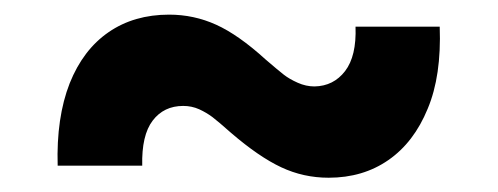

<svg xmlns="http://www.w3.org/2000/svg" viewBox="-20 -425 687 265"><path d="M176.3 -196.3H59.6Q57.6 -262.7 76.2 -310.1Q94.7 -356.4 129.9 -380.6Q165 -404.8 213.4 -404.8Q247.6 -404.8 278.3 -390.9Q309.1 -377 346.7 -342.8Q363.8 -328.1 371.6 -322Q379.4 -315.9 390.9 -310.8Q402.3 -305.7 414.1 -305.7Q440.4 -306.2 456.3 -326.9Q472.2 -347.7 470.7 -388.2H586.9Q589.4 -320.3 570.3 -274.9Q551.3 -228.5 516.1 -204.1Q481 -179.7 433.6 -179.7Q398.9 -179.7 368.2 -194.1Q337.4 -208.5 298.8 -241.7Q281.2 -257.3 273.2 -263.4Q265.1 -269.5 254.9 -274.2Q244.6 -278.8 232.9 -278.8Q206.1 -278.8 190.7 -258.5Q175.3 -238.3 176.3 -196.3Z"/></svg>

Font: Inter Tight Stencil
Style: Bold
Weight: 700
Designer: Rasmus Andersson
Foundry: rsms
Version: Version 3.004;Glyphs 3.1.2 (3151)